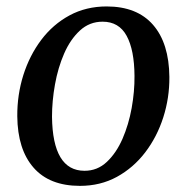

<svg xmlns="http://www.w3.org/2000/svg" viewBox="-20 -580 594 611"><path d="M319.5 -559.5Q416 -559.5 467 -501Q518 -442.5 519 -335Q519.5 -268.5 499.5 -206.2Q479.5 -144 442 -95Q404.5 -46 352 -17.2Q299.5 11.5 234.5 11.5Q137.5 11.5 86.8 -46.5Q36 -104.5 35 -210Q34.5 -278 54.2 -340.8Q74 -403.5 111.2 -453Q148.5 -502.5 201.2 -531Q254 -559.5 319.5 -559.5ZM306.5 -511Q265 -511 234.5 -483Q204 -455 184.2 -409.8Q164.5 -364.5 155 -311.5Q145.5 -258.5 145.5 -208.5Q147.5 -36.5 249 -36.5Q290 -36.5 320 -64.8Q350 -93 369.8 -138.2Q389.5 -183.5 399 -236.2Q408.5 -289 408 -338.5Q407.5 -421 383 -466Q358.5 -511 306.5 -511Z"/></svg>

Font: Merriweather Text Regular
Style: Italic
Weight: 400
Italic angle: -7.8°
Designer: Eben Sorkin
Foundry: Eben Sorkin
Version: Version 2.100; ttfautohint (v1.7.19-72a1) -l 8 -r 50 -G 200 